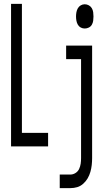

<svg xmlns="http://www.w3.org/2000/svg" viewBox="-20 -755 540 990"><path d="M37 0V-735H93V-70H228V0ZM417 -608Q406 -608 396.5 -613Q387 -618 381.5 -627.5Q376 -637 374 -648Q372 -659 372 -670Q372 -681 374 -692Q376 -703 381.5 -712.5Q387 -722 396.5 -727.5Q406 -733 417 -733Q428 -733 438 -727.5Q448 -722 453.5 -712.5Q459 -703 460.5 -692Q462 -681 462 -670Q462 -659 460.5 -648Q459 -637 453.5 -627.5Q448 -618 438 -613Q428 -608 417 -608ZM288 215V145H343Q357 145 369.5 137Q382 129 388 116Q394 103 396 89Q398 75 398 60V-450H321V-520H455V60Q455 78 453 96Q451 114 446 131.5Q441 149 432 164.5Q423 180 409 192.5Q395 205 378 210Q361 215 343 215Z"/></svg>

Font: Iosevka Term SS14
Style: Regular
Weight: 400
Monospace: yes
Designer: Belleve Invis
Foundry: Belleve Invis
Version: Version 24.1.1; ttfautohint (v1.8.4)